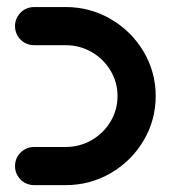

<svg xmlns="http://www.w3.org/2000/svg" viewBox="-20 -539 510 559"><path d="M23.7 -55.6Q23.7 -70.7 31.1 -83.5Q38.5 -96.3 51.3 -103.7Q64.1 -111.1 79.3 -111.1H171.5Q212.2 -111.1 246.9 -131.1Q281.5 -151.1 301.9 -185.2Q322.2 -219.3 322.2 -259.3Q322.2 -299.3 301.9 -333.3Q281.5 -367.4 246.9 -387.4Q212.2 -407.4 171.5 -407.4H79.3Q64.1 -407.4 51.3 -414.8Q38.5 -422.2 31.1 -435Q23.7 -447.8 23.7 -463Q23.7 -478.1 31.1 -490.9Q38.5 -503.7 51.3 -511.1Q64.1 -518.5 79.3 -518.5H171.5Q242.2 -518.5 302.4 -483.5Q362.6 -448.5 398 -388.9Q433.3 -329.3 433.3 -259.3Q433.3 -189.3 398 -129.6Q362.6 -70 302.4 -35Q242.2 0 171.5 0H79.3Q64.1 0 51.3 -7.4Q38.5 -14.8 31.1 -27.6Q23.7 -40.4 23.7 -55.6Z"/></svg>

Font: 26F Galaxy Hebrew Black
Style: Regular
Weight: 900
Designer: C₂₉H₂₅N₃O₅
Version: Version 1.000